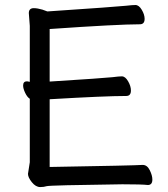

<svg xmlns="http://www.w3.org/2000/svg" viewBox="-20 -738 678 774"><path d="M142.1 16.1Q124 16.1 108.4 -3.4Q92.8 -22.9 92.8 -37.1L100.1 -84V-339.8Q89.8 -346.2 81.5 -363.5Q73.2 -380.9 73.2 -393.1Q73.2 -410.2 88.9 -410.2L100.1 -408.2V-633.8L96.2 -685.1Q96.2 -705.1 116.2 -705.1Q130.9 -705.1 150.9 -699.2L170.9 -691.9Q453.1 -710.9 487.8 -714.8Q514.2 -717.8 525.9 -717.8Q540 -717.8 551.5 -698.5Q563 -679.2 563 -662.1Q563 -640.1 543.9 -640.1Q456.1 -640.1 180.2 -621.1V-409.2Q397 -422.9 433.1 -426.8Q459 -430.2 471.2 -430.2Q484.9 -430.2 496.3 -410.6Q507.8 -391.1 507.8 -373Q507.8 -351.1 488.8 -351.1Q403.8 -351.1 180.2 -337.9V-64.9Q522.9 -70.8 555.2 -73.2Q573.2 -73.2 583.7 -52Q594.2 -30.8 594.2 -14.2Q594.2 7.8 576.2 7.8Q551.8 4.9 473.1 4.9Q179.2 8.8 168.2 12.5Q157.2 16.1 142.1 16.1Z"/></svg>

Font: LXGW WenKai Screen
Style: Regular
Weight: 400
Designer: LXGW / Fontworks Inc.
Foundry: LXGW / Fontworks Inc.
Version: Version 1.510;January 18,2025